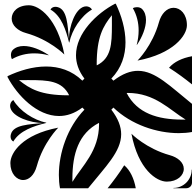

<svg xmlns="http://www.w3.org/2000/svg" viewBox="-20 -1000 1040 1020"><path d="M33.6 -437.6C33.6 -434.3 34.1 -430.9 35 -427.6C48.3 -377.8 140.9 -347.5 207.6 -346.3C134.5 -339.1 51.5 -337.5 38 -287C36.8 -282.8 36.2 -278.5 36.2 -274.4C36.2 -263.7 40.4 -254 50.7 -248.1C84.4 -306.3 160.6 -330.9 225.4 -346.7L225.8 -348.2C159 -362.1 84.4 -410.4 50.7 -468.6C39.4 -462.1 33.6 -449.9 33.6 -437.6ZM20 -590.8C71.2 -493.4 176.7 -383.7 293.5 -383.7C334 -383.7 376 -396.9 417.5 -428.5L428.5 -417.5C337 -322.6 292.7 -185.9 292.7 -70.4C292.7 -45.8 294.7 -22.1 298.7 0H448.2C540.2 -114.6 623.7 -194.3 623.7 -287C623.7 -326.9 608.3 -369.1 571.5 -417.5L582.5 -428.5C677.4 -337 814.1 -292.7 929.6 -292.7C954.2 -292.7 977.9 -294.7 1000 -298.7V-448.2C885.4 -540.2 805.6 -623.7 713 -623.7C673.1 -623.7 630.9 -608.3 582.5 -571.5L571.5 -582.5C626.1 -639.1 646.7 -706.8 646.7 -775.4C646.7 -846.4 624.6 -918.3 595.3 -980H590.8C493.4 -928.8 383.7 -823.3 383.7 -706.5C383.7 -665.9 396.9 -624 428.5 -582.5L417.5 -571.5C360.9 -626.1 293.2 -646.7 224.6 -646.7C153.6 -646.7 81.6 -624.6 20 -595.3ZM248.1 -949.3C306.3 -915.7 330.9 -839.4 346.7 -774.6L348.2 -774.2C362.1 -841 410.4 -915.7 468.6 -949.3C462.1 -960.6 449.9 -966.3 437.7 -966.3C434.3 -966.3 430.9 -965.9 427.6 -965C377.8 -951.7 347.5 -859 346.3 -792.4C339.1 -865.5 337.5 -948.5 287 -962C282.8 -963.2 278.5 -963.8 274.4 -963.8C263.7 -963.8 254 -959.6 248.1 -949.3ZM710.5 -678.2C900.5 -714.2 973 -811 973 -866C973 -925.1 938.6 -958.6 902.1 -958.6C865.3 -958.6 836.4 -925.3 824.5 -882.2C789.8 -756.5 710.5 -678.2 710.5 -678.2ZM35.1 -133.8C35.1 -77.5 68.1 -43.6 103 -43.6C131.5 -43.6 161.3 -66.2 175.5 -117.8C210.2 -243.4 289.5 -321.8 289.5 -321.8C99.5 -285.8 35.1 -188.4 35.1 -133.8ZM364.6 -53C365 -181.8 397.2 -291 505.8 -347.2L506.3 -341.3C506 -196.7 416.9 -119.9 364.7 -33.9ZM551.8 0H701.3C691.8 -52.2 671.3 -95.5 640 -122C611.4 -76.7 581.1 -36.6 551.8 0ZM652.8 -505.8 658.7 -506.3C803.3 -506 880.1 -416.9 966.1 -364.7L947 -364.6C818.2 -365 709 -397.2 652.8 -505.8ZM878 -640C923.3 -611.3 963.4 -581.1 1000 -551.8V-701.3C947.8 -691.8 904.5 -671.3 878 -640ZM901.3 0H970C986.6 0 1000 -13.4 1000 -30V-98.8H998.5C998.5 -45.1 954.9 -1.5 901.3 -1.5ZM678.3 -289.5C714.3 -99.5 811.6 -35.1 866.2 -35.1C922.5 -35.1 956.4 -68.1 956.4 -103C956.4 -137.4 923.8 -164.1 882.3 -175.5C756.6 -210.2 678.3 -289.5 678.3 -289.5ZM42.1 -901.2C42.1 -864.8 75.1 -836.2 117.8 -824.5C243.5 -789.8 321.8 -710.5 321.8 -710.5C285.8 -900.5 189 -972 134 -972C73.7 -972 42.1 -937.6 42.1 -901.2ZM38.1 -707.6C38.1 -699.9 39.9 -692 43.5 -685.8C79.8 -706.8 120.5 -716.5 162.1 -716.5C187.2 -716.5 212.7 -713 237.8 -706.3L238.2 -707.7C195.2 -736.6 146.4 -755.6 106.1 -755.6C82.7 -755.6 62.3 -749.1 47.6 -734.5C41.3 -728.1 38.1 -717.9 38.1 -707.6ZM80.9 -574.3C87.3 -574.4 93.7 -574.4 100 -574.4C111.4 -574.4 122.4 -574.5 133.1 -574.5C235.9 -574.5 309.2 -570.9 347.2 -494.2L341.3 -493.7C196.7 -494 139.3 -527.4 80.9 -574.3ZM685.8 -956.5C706.8 -920.2 716.5 -879.5 716.5 -837.9C716.5 -812.8 713 -787.3 706.3 -762.2L707.7 -761.8C736.6 -804.8 755.6 -853.7 755.6 -893.9C755.6 -917.3 749.1 -937.7 734.5 -952.4C728.1 -958.7 717.9 -961.9 707.6 -961.9C699.9 -961.9 692 -960.1 685.8 -956.5ZM493.7 -658.7C494 -803.3 527.4 -860.8 574.3 -919.1C574.4 -912.7 574.4 -906.3 574.4 -900C574.4 -888.6 574.5 -877.6 574.5 -866.9C574.5 -764.1 570.9 -690.8 494.2 -652.8Z"/></svg>

Font: GlukFrames07
Style: Medium
Weight: 500
Monospace: yes
Designer: gluk
Foundry: gluk
Version: Version 1.00